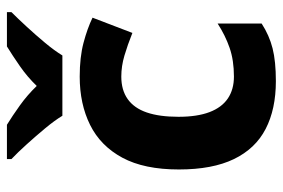

<svg xmlns="http://www.w3.org/2000/svg" viewBox="-151 -655 816 554"><g transform="rotate(-90 257.0 -378.0)"><path d="M300 10Q219 10 162 -19.5Q105 -49 75 -111Q45 -173 45 -270Q45 -370 79 -433Q113 -496 173.5 -526Q234 -556 313 -556Q369 -556 410.5 -545Q452 -534 483 -519L439 -404Q404 -418 373.5 -427Q343 -436 313 -436Q274 -436 248 -417.5Q222 -399 209.5 -362.5Q197 -326 197 -271Q197 -217 210.5 -181.5Q224 -146 250 -128.5Q276 -111 313 -111Q360 -111 396 -123.5Q432 -136 466 -158V-31Q432 -9 394.5 0.5Q357 10 300 10ZM200 -606Q186 -629 163.5 -656Q141 -683 117.5 -709Q94 -735 75 -753V-766H174Q200 -750 230 -728.5Q260 -707 286 -680Q312 -707 343 -728.5Q374 -750 400 -766H499V-753Q481 -735 457 -709Q433 -683 410.5 -656Q388 -629 374 -606Z"/></g></svg>

Font: Noto Sans Sinhala
Style: Regular
Weight: 400
Designer: Jelle Bosma - Monotype Design Team
Foundry: Monotype Imaging Inc.
Version: Version 2.006